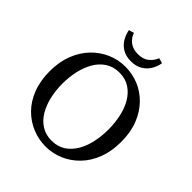

<svg xmlns="http://www.w3.org/2000/svg" viewBox="-236 -1022 1189 1189"><g transform="rotate(45 358.5 -427.5)"><path d="M359 15Q298 15 242 -8Q186 -31 142 -75Q98 -119 72.5 -184.5Q47 -250 47 -334Q47 -416 72.5 -481Q98 -546 142 -591.5Q186 -637 242 -661Q298 -685 359 -685Q420 -685 475.5 -662.5Q531 -640 575 -595Q619 -550 644.5 -485.5Q670 -421 670 -336Q670 -254 645 -189Q620 -124 576 -78.5Q532 -33 476 -9Q420 15 359 15ZM359 -37Q412 -37 450 -62Q488 -87 512.5 -129Q537 -171 548.5 -224Q560 -277 560 -335Q560 -392 548.5 -445.5Q537 -499 512.5 -541Q488 -583 450 -608Q412 -633 359 -633Q307 -633 268.5 -608Q230 -583 205.5 -541Q181 -499 169 -445.5Q157 -392 157 -335Q157 -277 169 -224Q181 -171 205.5 -129Q230 -87 268.5 -62Q307 -37 359 -37ZM214 -860 248 -870Q259 -837 287 -815.5Q315 -794 359 -794Q403 -794 430 -815.5Q457 -837 470 -870L504 -860Q499 -828 482 -799Q465 -770 434.5 -751Q404 -732 359 -732Q314 -732 283.5 -751Q253 -770 236.5 -799Q220 -828 214 -860Z"/></g></svg>

Font: Source Serif 4 18pt
Style: Regular
Weight: 400
Designer: Frank Grießhammer
Foundry: Adobe Systems Incorporated
Version: Version 4.004;hotconv 1.0.116;makeotfexe 2.5.65601